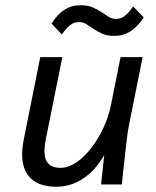

<svg xmlns="http://www.w3.org/2000/svg" viewBox="-29 -710 599 739"><path d="M466.8 -225.1Q464.8 -215.8 462.6 -200.7Q460.4 -185.5 457.5 -159.9Q454.6 -134.3 450.2 -95.5Q445.8 -56.6 439.9 0H359.9L372.1 -112.8Q338.4 -54.2 290.8 -22.7Q243.2 8.8 187 8.8Q109.4 8.8 76.9 -38.1Q44.4 -85 63 -175.8L126 -490.2H210.9L147.9 -176.8Q135.7 -117.7 149.7 -90.8Q163.6 -64 203.1 -64Q224.1 -64 244.9 -73.7Q265.6 -83.5 285.4 -100.8Q305.2 -118.2 323 -141.4Q340.8 -164.6 355.7 -191.4Q370.6 -218.3 381.3 -247.3Q392.1 -276.4 397.9 -305.2L435.1 -490.2H520ZM169.4 -619.1Q212.9 -689.9 280.3 -689.9Q308.6 -689.9 327.6 -681.6Q346.7 -673.3 361.3 -663.6Q376 -653.8 388.7 -645.5Q401.4 -637.2 418 -637.2Q438 -637.2 453.6 -650.6Q469.2 -664.1 483.4 -685.1L524.4 -643.1Q478.5 -571.8 412.1 -571.8Q383.8 -571.8 365 -580.1Q346.2 -588.4 331.5 -598.4Q316.9 -608.4 304 -616.7Q291 -625 274.4 -625Q254.4 -625 238.8 -611.6Q223.1 -598.1 209 -577.1ZM-8.8 -490.2Z"/></svg>

Font: Code New Roman
Style: Italic
Weight: 400
Italic angle: -11°
Monospace: yes
Designer: Sam Radian
Foundry: Code New Roman
Version: Version 1.508 October 19, 2014